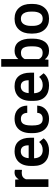

<svg xmlns="http://www.w3.org/2000/svg" viewBox="1106 -1896 800 3051"><g transform="rotate(-90 1505.5 -370.0)"><path d="M293 -538.1Q302.7 -538.1 314.7 -536.4Q326.7 -534.7 333.5 -531.7L332.5 -420.4Q308.6 -424.3 285.6 -424.3Q245.6 -424.3 220.5 -407.2Q195.3 -390.1 183.1 -358.9V0H60.5V-528.3H177.2L180.7 -469.7Q199.2 -502.4 227.3 -520.3Q255.4 -538.1 293 -538.1Z M842.8 -286.1V-228H516.1Q519.5 -158.7 553.2 -124.8Q586.9 -90.8 647.5 -90.8Q726.1 -90.8 774.9 -147.5L833.5 -76.7Q817.4 -54.2 790.8 -34.7Q764.2 -15.1 726.3 -2.7Q688.5 9.8 638.7 9.8Q524.4 9.8 459.5 -53Q394.5 -115.7 394.5 -237.8V-274.9Q394.5 -362.8 423.3 -421.1Q452.1 -479.5 504.9 -508.8Q557.6 -538.1 628.4 -538.1Q733.4 -538.1 788.1 -472.4Q842.8 -406.7 842.8 -286.1ZM722.2 -314V-326.2Q721.7 -359.9 711.9 -385.3Q702.1 -410.6 681.9 -425Q661.6 -439.5 628.9 -439.5Q528.8 -439.5 518.1 -314Z M1238.3 -178.2H1353.5Q1349.6 -92.3 1290.8 -41.3Q1231.9 9.8 1147 9.8Q1069.3 9.8 1018.1 -22.5Q966.8 -54.7 941.4 -112.8Q916 -170.9 916 -247.6V-280.8Q916 -357.9 941.4 -415.8Q966.8 -473.6 1017.8 -505.9Q1068.8 -538.1 1145.5 -538.1Q1238.3 -538.1 1294.4 -485.6Q1350.6 -433.1 1353.5 -336.4H1238.3Q1236.8 -383.8 1212.9 -410.6Q1189 -437.5 1143.6 -437.5Q1101.1 -437.5 1078.4 -417Q1055.7 -396.5 1046.9 -361.1Q1038.1 -325.7 1038.1 -280.8V-247.6Q1038.1 -202.1 1046.6 -166.7Q1055.2 -131.3 1078.1 -111.1Q1101.1 -90.8 1144.5 -90.8Q1185.1 -90.8 1210.7 -112.3Q1236.3 -133.8 1238.3 -178.2Z M1876.5 -286.1V-228H1549.8Q1553.2 -158.7 1586.9 -124.8Q1620.6 -90.8 1681.2 -90.8Q1759.8 -90.8 1808.6 -147.5L1867.2 -76.7Q1851.1 -54.2 1824.5 -34.7Q1797.9 -15.1 1760 -2.7Q1722.2 9.8 1672.4 9.8Q1558.1 9.8 1493.2 -53Q1428.2 -115.7 1428.2 -237.8V-274.9Q1428.2 -362.8 1457 -421.1Q1485.8 -479.5 1538.6 -508.8Q1591.3 -538.1 1662.1 -538.1Q1767.1 -538.1 1821.8 -472.4Q1876.5 -406.7 1876.5 -286.1ZM1755.9 -314V-326.2Q1755.4 -359.9 1745.6 -385.3Q1735.8 -410.6 1715.6 -425Q1695.3 -439.5 1662.6 -439.5Q1562.5 -439.5 1551.8 -314Z M2223.6 -538.1Q2319.8 -538.1 2368.7 -469.7Q2417.5 -401.4 2417.5 -278.3V-250.5Q2417.5 -127.9 2368.4 -59.1Q2319.3 9.8 2224.6 9.8Q2178.7 9.8 2144.8 -7.8Q2110.8 -25.4 2087.4 -57.6L2082.5 0H1971.2V-750H2092.8V-477.5Q2115.7 -506.8 2148.2 -522.5Q2180.7 -538.1 2223.6 -538.1ZM2295.4 -250.5V-278.3Q2295.4 -327.1 2286.1 -362.5Q2276.9 -397.9 2253.9 -417.2Q2231 -436.5 2189.5 -436.5Q2153.3 -436.5 2129.4 -420.4Q2105.5 -404.3 2092.8 -377V-150.4Q2105.5 -123.5 2129.4 -107.7Q2153.3 -91.8 2189.9 -91.8Q2230.5 -91.8 2253.4 -110.1Q2276.4 -128.4 2285.9 -164.1Q2295.4 -199.7 2295.4 -250.5Z M2498 -278.3Q2498 -397.9 2561 -468Q2624 -538.1 2732.9 -538.1Q2843.8 -538.1 2906.5 -468Q2969.2 -397.9 2969.2 -278.3V-250Q2969.2 -130.9 2906.5 -60.5Q2843.8 9.8 2734.4 9.8Q2624.5 9.8 2561.3 -60.5Q2498 -130.9 2498 -250ZM2620.1 -250Q2620.1 -176.8 2648.4 -133.8Q2676.8 -90.8 2734.4 -90.8Q2792.5 -90.8 2819.8 -133.8Q2847.2 -176.8 2847.2 -250V-278.3Q2847.2 -326.2 2834.7 -362.1Q2822.3 -397.9 2797.1 -417.7Q2772 -437.5 2732.9 -437.5Q2676.8 -437.5 2648.4 -393.8Q2620.1 -350.1 2620.1 -278.3Z"/></g></svg>

Font: Robert Sans
Style: Bold
Weight: 700
Designer: Christian Robertson (extended by Adam Twardoch)
Foundry: Google
Version: Version 12.135;April 2, 2019;FontCreator 11.5.0.2425 64-bit;